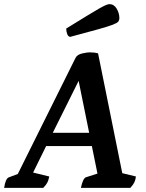

<svg xmlns="http://www.w3.org/2000/svg" viewBox="-52 -908 706 928"><path d="M-32 0Q-25 -46 -9 -51L34 -67L313 -628Q321 -644 344.5 -649.5Q368 -655 382 -655Q405 -655 422 -650L539 -71L605 -55Q603 -38 597 -26Q591 -14 578 0H339Q349 -46 363 -51L419 -69L392 -202H171L108 -74L186 -55Q183 -38 177 -26Q171 -14 157 0ZM203 -266H379L328 -517ZM288 -730Q278 -730 273 -743Q268 -756 268 -770Q328 -807 365.5 -830Q403 -853 425 -865.5Q447 -878 458.5 -883Q470 -888 477 -888Q499 -888 512 -866Q525 -844 525 -820Q525 -811 520 -804Q515 -797 493 -788.5Q471 -780 422.5 -766.5Q374 -753 288 -730Z"/></svg>

Font: Petrona
Style: Bold Italic
Weight: 700
Italic angle: -9°
Designer: Ringo R. Seeber
Foundry: Ringo R. Seeber
Version: Version 2.001; ttfautohint (v1.8.3)